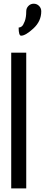

<svg xmlns="http://www.w3.org/2000/svg" viewBox="-20 -1041 248 1061"><path d="M208 -978.5Q208 -923.8 164.6 -883.8Q121.1 -843.8 96.7 -843.8Q83 -843.8 83 -888.7Q91.8 -888.7 100.1 -895Q108.4 -901.4 116.7 -923.3Q125 -945.3 125 -978.5Q125 -996.1 137.2 -1008.3Q149.4 -1020.5 166 -1020.5Q183.6 -1020.5 195.8 -1008.3Q208 -996.1 208 -978.5ZM125 -750V0H42V-750Z"/></svg>

Font: okolaks
Style: Regular
Weight: 500
Version: Version 000.6.0